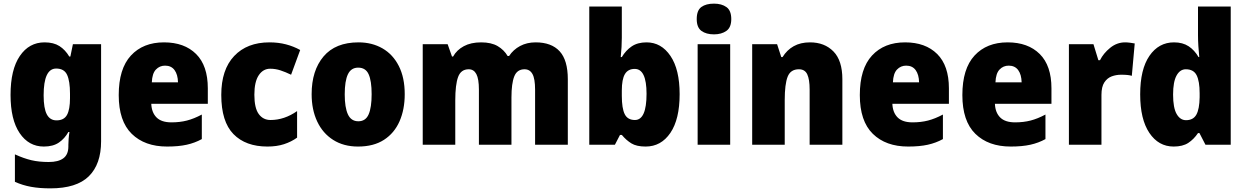

<svg xmlns="http://www.w3.org/2000/svg" viewBox="-20 -796 6848 1056"><path d="M225 -563Q275 -563 307 -542.5Q339 -522 361 -485H367L381 -553H536V-19Q536 107 468.5 173.5Q401 240 257 240Q197 240 150.5 231.5Q104 223 62 204V53Q110 75 152 85Q194 95 248 95Q301 95 328.5 74.5Q356 54 356 10V1Q356 -13 357.5 -32.5Q359 -52 362 -70H356Q336 -34 304 -12Q272 10 221 10Q138 10 88 -64Q38 -138 38 -274Q38 -413 89 -488Q140 -563 225 -563ZM289 -419Q220 -419 220 -272Q220 -200 237.5 -167Q255 -134 291 -134Q332 -134 348.5 -164Q365 -194 365 -256V-281Q365 -350 349 -384.5Q333 -419 289 -419Z M882 -563Q994 -563 1058.5 -499Q1123 -435 1123 -310V-225H812Q814 -177 841 -150Q868 -123 923 -123Q969 -123 1008 -133Q1047 -143 1090 -166V-31Q1052 -10 1007 0Q962 10 899 10Q776 10 704.5 -60Q633 -130 633 -273Q633 -418 700 -490.5Q767 -563 882 -563ZM888 -435Q858 -435 837.5 -413.5Q817 -392 815 -343H959Q958 -386 940 -410.5Q922 -435 888 -435Z M1451 10Q1331 10 1264 -58.5Q1197 -127 1197 -274Q1197 -413 1268 -488Q1339 -563 1462 -563Q1511 -563 1553 -552Q1595 -541 1631 -521L1581 -385Q1550 -400 1522.5 -409Q1495 -418 1466 -418Q1427 -418 1403 -382Q1379 -346 1379 -275Q1379 -202 1403 -169Q1427 -136 1468 -136Q1544 -136 1614 -185V-39Q1582 -16 1542 -3Q1502 10 1451 10Z M2206 -278Q2206 -194 2177.5 -129Q2149 -64 2092 -27Q2035 10 1949 10Q1870 10 1812.5 -26.5Q1755 -63 1724.5 -128Q1694 -193 1694 -278Q1694 -408 1759.5 -485.5Q1825 -563 1952 -563Q2026 -563 2083.5 -530Q2141 -497 2173.5 -433Q2206 -369 2206 -278ZM1876 -277Q1876 -205 1893.5 -167Q1911 -129 1951 -129Q1991 -129 2007.5 -167Q2024 -205 2024 -278Q2024 -351 2007.5 -387.5Q1991 -424 1950 -424Q1911 -424 1893.5 -387.5Q1876 -351 1876 -277Z M2926 -563Q3013 -563 3058 -514Q3103 -465 3103 -360V0H2923V-303Q2923 -363 2908.5 -389Q2894 -415 2865 -415Q2824 -415 2808.5 -376Q2793 -337 2793 -260V0H2614V-303Q2614 -362 2600 -388.5Q2586 -415 2558 -415Q2515 -415 2499.5 -372.5Q2484 -330 2484 -244V0H2305V-553H2442L2466 -485H2472Q2492 -521 2531 -542Q2570 -563 2626 -563Q2682 -563 2717 -542.5Q2752 -522 2772 -488H2780Q2803 -523 2840.5 -543Q2878 -563 2926 -563Z M3400 -588Q3400 -564 3398.5 -537.5Q3397 -511 3394 -482H3400Q3422 -519 3454.5 -541Q3487 -563 3536 -563Q3617 -563 3667.5 -488.5Q3718 -414 3718 -278Q3718 -140 3667 -65Q3616 10 3531 10Q3481 10 3452.5 -7.5Q3424 -25 3400 -54H3390L3362 0H3221V-760H3400ZM3471 -417Q3434 -417 3417 -388.5Q3400 -360 3400 -298V-269Q3400 -200 3416 -168Q3432 -136 3472 -136Q3536 -136 3536 -280Q3536 -417 3471 -417Z M3907 -776Q3949 -776 3975.5 -757Q4002 -738 4002 -691Q4002 -645 3975 -626Q3948 -607 3907 -607Q3864 -607 3838 -626Q3812 -645 3812 -691Q3812 -739 3837.5 -757.5Q3863 -776 3907 -776ZM3996 -553V0H3817V-553Z M4435 -563Q4515 -563 4564 -513Q4613 -463 4613 -360V0H4433V-304Q4433 -359 4420 -387Q4407 -415 4374 -415Q4328 -415 4312 -374Q4296 -333 4296 -246V0H4117V-553H4254L4277 -482H4284Q4308 -521 4345.5 -542Q4383 -563 4435 -563Z M4958 -563Q5070 -563 5134.5 -499Q5199 -435 5199 -310V-225H4888Q4890 -177 4917 -150Q4944 -123 4999 -123Q5045 -123 5084 -133Q5123 -143 5166 -166V-31Q5128 -10 5083 0Q5038 10 4975 10Q4852 10 4780.5 -60Q4709 -130 4709 -273Q4709 -418 4776 -490.5Q4843 -563 4958 -563ZM4964 -435Q4934 -435 4913.5 -413.5Q4893 -392 4891 -343H5035Q5034 -386 5016 -410.5Q4998 -435 4964 -435Z M5522 -563Q5634 -563 5698.5 -499Q5763 -435 5763 -310V-225H5452Q5454 -177 5481 -150Q5508 -123 5563 -123Q5609 -123 5648 -133Q5687 -143 5730 -166V-31Q5692 -10 5647 0Q5602 10 5539 10Q5416 10 5344.5 -60Q5273 -130 5273 -273Q5273 -418 5340 -490.5Q5407 -563 5522 -563ZM5528 -435Q5498 -435 5477.5 -413.5Q5457 -392 5455 -343H5599Q5598 -386 5580 -410.5Q5562 -435 5528 -435Z M6168 -563Q6181 -563 6195.5 -561Q6210 -559 6221 -557L6205 -379Q6195 -382 6181.5 -383.5Q6168 -385 6146 -385Q6119 -385 6094.5 -376Q6070 -367 6054 -343Q6038 -319 6038 -274V0H5859V-553H5994L6021 -465H6030Q6049 -503 6086 -533Q6123 -563 6168 -563Z M6435 10Q6352 10 6301.5 -65Q6251 -140 6251 -277Q6251 -415 6302 -489Q6353 -563 6437 -563Q6485 -563 6517.5 -541.5Q6550 -520 6572 -482H6576Q6573 -510 6571 -542.5Q6569 -575 6569 -602V-760H6749V0H6610L6577 -64H6569Q6546 -30 6515.5 -10Q6485 10 6435 10ZM6503 -135Q6543 -135 6560 -165.5Q6577 -196 6578 -261V-283Q6578 -349 6561.5 -382Q6545 -415 6502 -415Q6470 -415 6451 -380.5Q6432 -346 6432 -276Q6432 -203 6451.5 -169Q6471 -135 6503 -135Z"/></svg>

Font: Noto Sans Hebrew SemiCondensed Black
Style: Regular
Weight: 900
Width: 4
Designer: Ben Nathan
Foundry: Google LLC
Version: Version 3.001; ttfautohint (v1.8.4.7-5d5b)